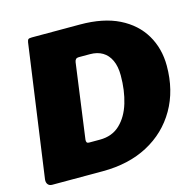

<svg xmlns="http://www.w3.org/2000/svg" viewBox="-107 -854 986 965"><g transform="rotate(-15 385.5 -371.0)"><path d="M48 0Q33 0 25.5 -10Q18 -20 20 -36L116 -723Q118 -735 122.5 -738.5Q127 -742 141 -742H391Q512 -742 593.5 -701.5Q675 -661 717 -590Q759 -519 759 -429Q759 -301 703 -204Q647 -107 546.5 -53.5Q446 0 311 0H48ZM338 -157Q402 -157 443 -196Q484 -235 503.5 -299.5Q523 -364 523 -442Q523 -489 508 -521Q493 -553 466 -569Q439 -585 401 -585H342Q324 -585 321 -565L268 -176Q267 -167 270 -162Q273 -157 281 -157Z"/></g></svg>

Font: Libre Franklin Thin Black
Style: Italic
Weight: 900
Italic angle: -8°
Version: Version 2.000